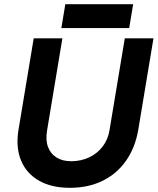

<svg xmlns="http://www.w3.org/2000/svg" viewBox="-20 -883 753 917"><path d="M314 14Q225 14 165.5 -20.5Q106 -55 80.5 -116.5Q55 -178 68 -261L141 -700H278L205 -261Q197 -215 209 -182Q221 -149 249.5 -131Q278 -113 320 -113Q367 -113 406 -131.5Q445 -150 470.5 -183.5Q496 -217 503 -261L576 -700H713L640 -261Q625 -176 581 -114Q537 -52 469 -19Q401 14 314 14ZM273 -749 292 -863H616L597 -749Z"/></svg>

Font: Figtree
Style: Bold Italic
Weight: 700
Italic angle: -9.5°
Foundry: Erik Kennedy
Version: Version 2.001;gftools[0.9.30]